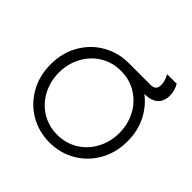

<svg xmlns="http://www.w3.org/2000/svg" viewBox="-218 -1096 1315 1315"><g transform="rotate(45 439.0 -438.5)"><path d="M66 -373Q66 -483 115.5 -570.5Q165 -658 250.5 -707.5Q336 -757 439 -757Q542 -757 627 -707.5Q712 -658 762 -570Q812 -482 812 -373Q812 -263 762.5 -175Q713 -87 627.5 -37.5Q542 12 439 12Q336 12 250.5 -37.5Q165 -87 115.5 -175Q66 -263 66 -373ZM732 -373Q732 -457 694.5 -528Q657 -599 590 -640.5Q523 -682 439 -682Q355 -682 288 -640.5Q221 -599 183.5 -528Q146 -457 146 -373Q146 -288 183.5 -217Q221 -146 288 -104.5Q355 -63 439 -63Q523 -63 590 -104.5Q657 -146 694.5 -217Q732 -288 732 -373ZM439 -757H652H655Q676 -758 689 -769Q702 -780 702 -809Q702 -828 696.5 -846Q691 -864 680 -886L679 -889H771Q783 -867 789.5 -846Q796 -825 796 -801Q796 -741 761.5 -712Q727 -683 666 -683H439Z"/></g></svg>

Font: Trafiko Sans Variable
Style: Regular
Weight: 400
Designer: Gumpita Rahayu / Trafiko
Foundry: Tokotype / Trafiko
Version: Version 0.001;FEAKit 1.0